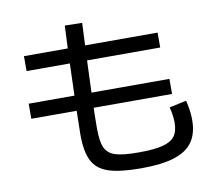

<svg xmlns="http://www.w3.org/2000/svg" viewBox="-85 -870 1108 992"><g transform="rotate(-10 469.0 -373.5)"><path d="M297.9 -203.1Q297.9 -232.4 300.3 -326.2H62.5V-405.3H302.7L308.1 -573.2H81.1V-651.4H311L316.4 -770.5L407.2 -768.6L401.9 -651.4H782.2V-573.2H398.4L392.1 -405.3H800.8V-326.2H389.6Q389.6 -304.7 388.7 -293.9L387.7 -217.8Q387.7 -149.4 402.8 -116.5Q418 -83.5 457.3 -71Q496.6 -58.6 578.1 -58.6Q659.2 -58.6 704.1 -69.8Q749 -81.1 768.6 -106.7Q788.1 -132.3 788.1 -178.7Q788.1 -197.3 784.7 -220.5Q781.2 -243.7 776.4 -259.8L866.2 -279.3Q873.5 -248 876.7 -224.1Q879.9 -200.2 879.9 -176.8Q879.9 -105 848.6 -61Q817.4 -17.1 751.2 3.7Q685.1 24.4 578.1 24.4Q465.8 24.4 406.2 4.4Q346.7 -15.6 322.3 -64Q297.9 -112.3 297.9 -203.1Z"/></g></svg>

Font: Pretendard JP Medium
Style: Regular
Weight: 500
Designer: Base glyphs from Inter by Rasmus Andersson; Hangeul glyphs from Noto Sans CJK(Source Han Sans) by Jang Soo-young and Kan
Foundry: Kil Hyung-jin
Version: Version 1.309